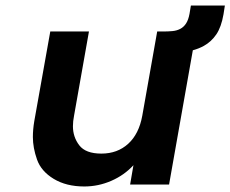

<svg xmlns="http://www.w3.org/2000/svg" viewBox="-20 -668 834 695"><path d="M451 0 463 -70Q430 -34 383 -13.5Q336 7 285 7Q220 7 174.5 -20.5Q129 -48 114 -90.5Q99 -133 99 -172Q99 -199 104 -229L162 -554H302L248 -249Q244 -229 244 -211Q244 -172 267 -142Q290 -112 347 -112Q405 -112 444 -147.5Q483 -183 495 -249L549 -554H571Q589 -554 604.5 -555.5Q620 -557 632.5 -563.5Q645 -570 653.5 -583Q662 -596 666 -618L671 -648H794L789 -616Q781 -570 763 -543.5Q745 -517 718 -502Q700 -492 678 -486L592 0Z"/></svg>

Font: Fz Poppins SemBd
Style: Italic
Weight: 600
Italic angle: -10°
Designer: Ninad Kale (Devanagari), Jonny Pinhorn (Latin)
Foundry: Indian Type Foundry
Version: Vit hóa bi Vntype.Com & FontZin.Com